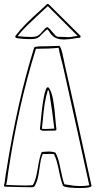

<svg xmlns="http://www.w3.org/2000/svg" viewBox="-21 -942 483 972"><path d="M354 -747Q321 -742 304 -742Q272 -742 254.5 -753.5Q237 -765 226 -786L218 -794Q209 -787 190 -768Q179 -755 168.5 -749.5Q158 -744 131 -744Q92 -744 59 -750L56 -759Q82 -793 112 -823Q142 -853 187 -893L218 -922Q220 -921 225 -921L388 -759L384 -751Q374 -751 354 -747ZM271 -861 221 -911 182 -875Q138 -834 114 -810.5Q90 -787 68 -759Q100 -755 137 -755Q160 -755 171 -761.5Q182 -768 193 -782Q207 -799 215 -804H221Q230 -798 246 -778L260 -762L269 -756Q309 -754 329 -754Q336 -754 341 -755Q346 -756 350 -757L372 -760Q321 -810 271 -861ZM382 10Q360 10 332 7.5Q304 5 298 -2Q288 -25 278 -75Q272 -105 266.5 -124.5Q261 -144 252 -162Q247 -163 237 -163L208 -162L196 -163Q187 -144 183.5 -119.5Q180 -95 179 -90Q175 -59 169.5 -37.5Q164 -16 153 2L151 3L147 5H148L139 6L79 5Q29 3 2 3L1 2L-1 -3Q4 -20 6 -45Q8 -63 10 -70Q67 -431 152 -701L157 -705H162Q168 -708 226 -708Q240 -709 254.5 -709Q269 -709 280 -710Q288 -701 294.5 -672.5Q301 -644 302 -639Q307 -614 307 -614Q346 -446 427 -71L442 -3V0Q437 10 382 10ZM431 -4 368 -291Q315 -528 297 -611Q296 -616 288 -646Q278 -682 276 -700Q229 -695 161 -695Q71 -409 20 -67Q19 -59 16.5 -39.5Q14 -20 10 -6Q76 -3 104 -3Q135 -3 145 -5Q155 -21 160.5 -42.5Q166 -64 171 -94Q179 -146 189 -170L193 -173L226 -175Q235 -175 244 -173.5Q253 -172 260 -169Q273 -144 279.5 -114Q286 -84 287 -79Q296 -33 305 -9Q315 -8 329 -5.5Q343 -3 352 -2Q372 0 383 0Q410 0 431 -4ZM200 -280Q188 -280 181 -287Q200 -500 220 -500H224Q240 -481 247.5 -439Q255 -397 260 -333Q261 -322 262 -310Q263 -298 265 -286L260 -281ZM254 -291Q242 -392 233 -445Q232 -449 230 -465Q228 -481 222 -488Q211 -454 205.5 -418.5Q200 -383 195 -328L191 -290Q197 -289 210 -289Q224 -289 254 -291Z"/></svg>

Font: Londrina Outline
Style: Regular
Weight: 400
Designer: Marcelo Magalhaes
Foundry: Marcelo Magalhães
Version: Version 1.002